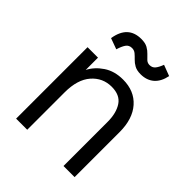

<svg xmlns="http://www.w3.org/2000/svg" viewBox="-210 -879 1002 1002"><g transform="rotate(45 290.5 -378.0)"><path d="M79.6 0V-527.3H156.7V-436.5Q178.7 -479.5 223.1 -509.3Q267.6 -539.1 330.1 -539.1Q414.1 -539.1 462.6 -484.1Q511.2 -429.2 511.2 -332V0H429.2V-325.7Q429.2 -390.6 402.6 -430.7Q376 -470.7 314.9 -470.7Q249 -470.7 205.3 -420.7Q161.6 -370.6 161.6 -275.9V0ZM375 -623Q347.2 -623 329.3 -632.8Q311.5 -642.6 299.1 -655.8Q286.6 -668.9 274.9 -678.7Q263.2 -688.5 247.1 -688.5Q225.1 -688.5 213.6 -671.6Q202.1 -654.8 193.4 -625.5L132.8 -647.5Q149.9 -756.3 248 -756.3Q277.3 -756.3 295.2 -746.3Q313 -736.3 325.2 -723.1Q337.4 -710 348.1 -700Q358.9 -689.9 374 -689.9Q394.5 -689.9 406 -704.6Q417.5 -719.2 426.8 -744.6L487.3 -721.7Q477.5 -672.9 448.5 -647.9Q419.4 -623 375 -623Z"/></g></svg>

Font: Schibsted Grotesk
Style: Regular
Weight: 400
Designer: Bakken & Baeck AS, Henrik Kongsvoll
Foundry: Schibsted ASA
Version: Version 1.100; ttfautohint (v1.8.4.7-5d5b);gftools[0.9.25]